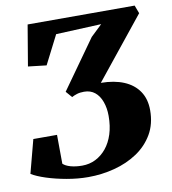

<svg xmlns="http://www.w3.org/2000/svg" viewBox="-83 -815 799 894"><g transform="rotate(-10 316.0 -368.5)"><path d="M263 6Q214 6 161.8 -3.2Q109.5 -12.5 66.5 -26.5Q23.5 -40.5 -0.5 -55.5L41 -213H153L154 -76.5Q165.5 -65 189.5 -58.2Q213.5 -51.5 244 -51.5Q278.5 -51.5 307.5 -66Q336.5 -80.5 358.5 -107.2Q380.5 -134 392.8 -172.2Q405 -210.5 405 -258.5Q405 -295.5 394.2 -325.2Q383.5 -355 362.8 -372Q342 -389 311.5 -389Q292 -389 277.8 -384.5Q263.5 -380 253 -374L227.5 -403.5L391.5 -634L445 -685L230.5 -675.5L161.5 -540L75 -550L107.5 -743H613.5L628 -704.5L396 -416Q459 -415.5 504.5 -396.5Q550 -377.5 575 -340.8Q600 -304 600 -251Q600 -186 571.8 -137.8Q543.5 -89.5 495.5 -57.5Q447.5 -25.5 387.2 -9.8Q327 6 263 6Z"/></g></svg>

Font: Merriweather 28pt Black
Style: Italic
Weight: 900
Italic angle: -7.8°
Version: Version 2.101